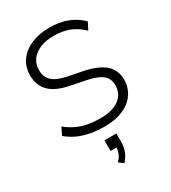

<svg xmlns="http://www.w3.org/2000/svg" viewBox="-232 -831 1090 1221"><g transform="rotate(-30 313.5 -220.5)"><path d="M325 8Q268 8 219 -1Q170 -10 129 -29Q88 -48 56 -76L82 -130Q117 -102 153.5 -84.5Q190 -67 232.5 -59Q275 -51 325 -51Q416 -51 463.5 -88Q511 -125 511 -186Q511 -220 496 -242.5Q481 -265 448 -280.5Q415 -296 363 -306L255 -328Q160 -347 116 -392.5Q72 -438 72 -511Q72 -572 104.5 -617.5Q137 -663 195 -688Q253 -713 327 -713Q376 -713 418.5 -703.5Q461 -694 497 -674Q533 -654 562 -625L535 -572Q490 -616 440 -635Q390 -654 327 -654Q271 -654 228.5 -637Q186 -620 162 -588Q138 -556 138 -512Q138 -461 168.5 -431.5Q199 -402 271 -387L378 -366Q480 -345 528.5 -302.5Q577 -260 577 -189Q577 -132 546.5 -87Q516 -42 459 -17Q402 8 325 8ZM312 272 279 247Q303 223 311 200Q319 177 319 151L335 161H275V83H363V143Q363 180 350.5 213Q338 246 312 272Z"/></g></svg>

Font: Nunito Sans 10pt Light
Style: Regular
Weight: 300
Designer: Vernon Adams
Foundry: Vernon Adams
Version: Version 3.101;gftools[0.9.27]